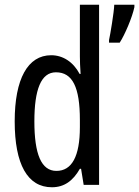

<svg xmlns="http://www.w3.org/2000/svg" viewBox="-20 -780 587 810"><path d="M199 10C251 10 288 -17 317 -68H322L333 0H398V-760H317V-542C317 -521 318 -498 320 -468H316C289 -519 245 -547 196 -547C97 -547 42 -447 42 -268C42 -87 96 10 199 10ZM547 -750V-760H462C461 -728 445 -633 440 -611V-600H485C507 -634 538 -707 547 -750ZM218 -59C154 -59 125 -130 125 -268C125 -402 153 -475 216 -475C286 -475 317 -412 317 -274V-244C317 -120 283 -59 218 -59Z"/></svg>

Font: Noto Sans Myanmar UI ExtraCondensed
Style: Regular
Weight: 400
Width: 2
Designer: Monotype Design Team
Foundry: Monotype Imaging Inc.
Version: Version 2.103